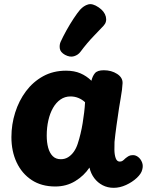

<svg xmlns="http://www.w3.org/2000/svg" viewBox="-20 -891 716 920"><path d="M34.7 -234Q34.7 -294.6 52.7 -351.6Q70.7 -408.7 104.4 -453.8Q138.2 -499 186.6 -525.7Q235 -552.3 296.6 -552.3Q335.9 -552.3 365.2 -539.7Q394.6 -527.1 418.1 -504.1Q423.1 -526.1 434.9 -540.3Q446.8 -554.4 477.6 -554.4Q513.9 -554.4 541.1 -536.9Q568.3 -519.3 567.3 -492.4Q566.3 -465.3 558 -418.7Q549.7 -372 543.7 -327Q541.7 -313 538.4 -291Q535.2 -269 532.7 -247.5Q530.2 -226 528.7 -211Q527.9 -195.9 528.2 -173.2Q528.4 -150.6 534.2 -133.6Q540 -116.7 554 -116.7Q561.9 -116.7 567.8 -120.8Q573.7 -124.9 580.1 -131.6Q589.8 -139.4 597.3 -143.6Q604.9 -147.7 617.2 -147.7Q630.6 -147.7 642.5 -138.3Q654.4 -128.9 660.7 -112.8Q667 -96.7 661.3 -77.2Q656.7 -58.2 635.1 -38.2Q613.4 -18.1 583.9 -4.6Q554.4 9 524.6 9Q495.8 9 471.8 -3.4Q447.9 -15.8 431.6 -37.5Q415.2 -59.2 408.7 -88.1Q382.6 -48.8 340.3 -23.1Q298.1 2.6 245 2.6Q178.7 2.6 131.8 -28.3Q84.9 -59.2 59.8 -112.6Q34.7 -166 34.7 -234ZM203.9 -241.1Q203.9 -209.2 210.7 -183.7Q217.6 -158.1 232.4 -143.1Q247.2 -128.1 271.3 -128.1Q290.8 -128.1 306.1 -137.5Q321.4 -146.9 333.3 -163.4Q345.2 -180 352.3 -202Q360 -225.4 365.9 -250.4Q371.9 -275.3 376.1 -301.2Q380.3 -327.1 383.3 -352.3Q386.3 -377.4 387.6 -401.1Q373.7 -414.1 355.9 -421.5Q338.1 -428.9 317.7 -428.9Q291 -428.9 269.9 -414.3Q248.8 -399.7 234.1 -374Q219.4 -348.3 211.7 -314.3Q203.9 -280.2 203.9 -241.1ZM365.4 -642.6Q354.3 -627.6 334.9 -621.6Q315.4 -615.6 291.7 -628.1Q269.3 -640.8 266.7 -657.9Q264 -675.1 270.2 -689.9Q281.7 -715.2 298.3 -745.2Q315 -775.2 332.8 -802.2Q350.7 -829.2 363.2 -843.8Q381 -863.6 402.2 -869.7Q423.3 -875.9 452.9 -855.6Q481.1 -836.2 487.2 -810.9Q493.2 -785.6 476.2 -767.6Q463.9 -754 430.6 -719.8Q397.3 -685.6 365.4 -642.6Z"/></svg>

Font: Playpen Sans
Style: Regular
Weight: 400
Designer: Laura Meseguer, Veronika Burian, José Scaglione, Kostas Bartsokas, Vera Evstafieva, Tom Grace, Yorlmar Campos
Foundry: TypeTogether
Version: Version 2.000